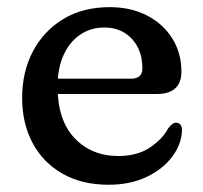

<svg xmlns="http://www.w3.org/2000/svg" viewBox="-20 -500 563 532"><path d="M482.7 -300.8Q482.7 -270.6 465.3 -255.1Q447.9 -239.6 415.1 -239.6H102.7V-282H342.9Q374.5 -282 374.5 -310.4Q374.5 -361.4 345.2 -392.6Q315.9 -423.8 269.3 -423.8Q231.5 -423.8 202.1 -403.9Q172.7 -384 156.1 -347.4Q139.5 -310.8 139.5 -260.4Q139.5 -167 186.5 -117.4Q233.4 -67.7 308.3 -67.7Q359.8 -67.7 394.9 -90.9Q429.9 -114.1 446.1 -144.5Q452.8 -152.7 457.7 -156.5Q462.5 -160.3 468.5 -159.9Q475.7 -159.7 480 -154.4Q484.3 -149 484.3 -138.7Q482.8 -99.9 457 -65.6Q431.2 -31.2 386.1 -9.7Q340.9 11.9 280.8 11.9Q207.2 11.9 153.4 -18.6Q99.6 -49.2 70.4 -103.6Q41.3 -158 41.3 -228.8Q41.3 -300.5 71 -357.3Q100.8 -414.1 155.2 -447.2Q209.7 -480.2 283.7 -480.2Q342.7 -480.2 387.5 -457Q432.3 -433.7 457.5 -393.3Q482.7 -352.8 482.7 -300.8Z"/></svg>

Font: Fraunces SuperSoft 9pt
Style: Regular
Weight: 900
Version: Version 1.000;[b76b70a41]